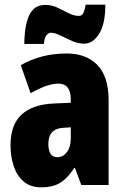

<svg xmlns="http://www.w3.org/2000/svg" viewBox="-20 -858 534 822"><path d="M266 -629Q349 -629 397 -579.5Q445 -530 445 -429V-66H328L301 -139H298Q271 -97 239.5 -76.5Q208 -56 156 -56Q109 -56 80 -82Q51 -108 38 -149Q25 -190 25 -235Q25 -324 72.5 -367.5Q120 -411 211 -415L283 -418V-432Q283 -500 230 -500Q183 -500 111 -459L69 -579Q110 -603 159.5 -616Q209 -629 266 -629ZM253 -311Q187 -308 187 -242Q187 -185 226 -185Q250 -185 266.5 -207Q283 -229 283 -264V-313ZM84 -670Q84 -693 87 -721.5Q90 -750 98.5 -776.5Q107 -803 125 -820Q143 -837 173 -837Q201 -837 225.5 -825.5Q250 -814 273 -802Q296 -790 318 -790Q331 -790 337 -802.5Q343 -815 347 -838H431Q431 -756 404.5 -713.5Q378 -671 340 -671Q314 -671 287.5 -683Q261 -695 237.5 -706.5Q214 -718 197 -718Q189 -718 179.5 -707.5Q170 -697 168 -670Z"/></svg>

Font: Noto Sans Malayalam UI ExtraCondensed Black
Style: Regular
Weight: 900
Width: 2
Designer: Jelle Bosma - Monotype Design Team
Foundry: Monotype Imaging Inc.
Version: Version 2.104; ttfautohint (v1.8.4.7-5d5b)